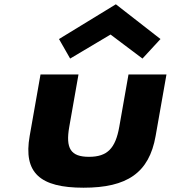

<svg xmlns="http://www.w3.org/2000/svg" viewBox="-20 -860 796 895"><path d="M168.9 -513 118.3 -226C88 -54 166.6 15 369.4 15C572.1 15 675.1 -54 705.4 -226L756 -513H579L536 -269C518.2 -168 480.2 -129 394.8 -129C309.4 -129 285.1 -168 302.9 -269L345.9 -513ZM255 -678 307 -587 495.3 -699 644.1 -587 728.1 -678 520.1 -840Z"/></svg>

Font: Hussar Wysoki
Style: Obl
Weight: 700
Foundry: Cannot Into Space Fonts
Version: Version 0.92